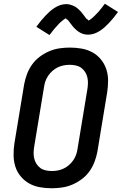

<svg xmlns="http://www.w3.org/2000/svg" viewBox="-20 -997 650 1025"><path d="M256 8Q224 8 193 2.5Q162 -3 136 -17.5Q110 -32 90.5 -55.5Q71 -79 62 -107.5Q53 -136 52.5 -168Q52 -200 57 -232L109 -547Q114 -574 124 -601Q134 -628 151 -652Q168 -676 192 -694Q216 -712 243 -723.5Q270 -735 298 -739Q326 -743 353 -743Q385 -743 416 -737.5Q447 -732 473.5 -717.5Q500 -703 519 -679.5Q538 -656 547.5 -627.5Q557 -599 557 -567Q557 -535 552 -503L500 -188Q495 -161 485 -134Q475 -107 458 -83Q441 -59 417 -41Q393 -23 366 -11.5Q339 0 311 4Q283 8 256 8ZM257 -84Q273 -84 289 -87Q305 -90 320.5 -97.5Q336 -105 349 -116.5Q362 -128 371.5 -142Q381 -156 386.5 -171.5Q392 -187 394 -203L446 -518Q449 -535 449.5 -551.5Q450 -568 446.5 -583.5Q443 -599 434.5 -612.5Q426 -626 413.5 -635Q401 -644 385 -647.5Q369 -651 352 -651Q336 -651 320 -648Q304 -645 288.5 -637.5Q273 -630 260 -618.5Q247 -607 237.5 -593Q228 -579 222.5 -563.5Q217 -548 215 -532L163 -217Q160 -200 159.5 -183.5Q159 -167 162.5 -151.5Q166 -136 174.5 -122.5Q183 -109 195.5 -100Q208 -91 224 -87.5Q240 -84 257 -84ZM244 -810 174 -854Q187 -872 199 -886.5Q211 -901 222.5 -913Q234 -925 245 -935Q256 -945 270.5 -954.5Q285 -964 301 -969.5Q317 -975 333 -975Q338 -975 343 -974.5Q348 -974 353 -972.5Q358 -971 362.5 -969.5Q367 -968 372 -966Q377 -964 381 -961.5Q385 -959 388.5 -956.5Q392 -954 396 -950.5Q400 -947 403.5 -943.5Q407 -940 410.5 -936.5Q414 -933 416.5 -929.5Q419 -926 421 -923.5Q423 -921 427 -916Q431 -911 434 -906.5Q437 -902 440 -898.5Q443 -895 447.5 -893Q452 -891 451 -887Q451 -887 451 -887Q451 -887 451 -887Q452 -887 456 -889Q460 -891 463 -893.5Q466 -896 470 -899Q474 -902 476 -904Q478 -906 480 -908Q482 -910 484.5 -912Q487 -914 489 -916.5Q491 -919 493.5 -921.5Q496 -924 498.5 -926.5Q501 -929 504 -932Q507 -935 509.5 -938.5Q512 -942 515 -945.5Q518 -949 521 -952.5Q524 -956 527 -960Q530 -964 533 -968.5Q536 -973 540 -977L610 -933Q597 -915 585 -900.5Q573 -886 561.5 -874Q550 -862 539 -852Q528 -842 513.5 -832.5Q499 -823 483 -817.5Q467 -812 451 -812Q446 -812 441 -812.5Q436 -813 431 -814Q426 -815 421.5 -816.5Q417 -818 412 -820.5Q407 -823 403 -825.5Q399 -828 395.5 -830.5Q392 -833 388 -836.5Q384 -840 380.5 -843.5Q377 -847 373.5 -850.5Q370 -854 367.5 -857.5Q365 -861 363 -863.5Q361 -866 357 -871Q353 -876 350 -880.5Q347 -885 344 -888.5Q341 -892 336.5 -893.5Q332 -895 333 -900Q333 -900 333 -900Q333 -900 333 -900Q332 -900 328 -897.5Q324 -895 321 -893Q318 -891 314 -887.5Q310 -884 308 -882.5Q306 -881 304 -879Q302 -877 299.5 -875Q297 -873 295 -870.5Q293 -868 290.5 -865.5Q288 -863 285.5 -860Q283 -857 280 -854Q277 -851 274.5 -848Q272 -845 269 -841.5Q266 -838 263 -834Q260 -830 257 -826.5Q254 -823 251 -818.5Q248 -814 244 -810Z"/></svg>

Font: Iosevka SS04 Semibold Extended
Style: Italic
Weight: 600
Width: 7
Italic angle: -9°
Monospace: yes
Designer: Belleve Invis
Foundry: Belleve Invis
Version: Version 19.0.0; ttfautohint (v1.8.4)